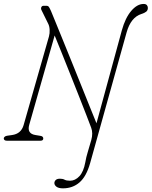

<svg xmlns="http://www.w3.org/2000/svg" viewBox="-24 -730 788 996"><path d="M608 -572.5Q626 -637.5 656.8 -673.5Q687.5 -709.5 721 -709.5Q732.5 -709.5 737.8 -703.5Q743 -697.5 743 -689Q743 -676.5 734.5 -669.5Q726 -662.5 709.5 -657.5Q654.5 -640 632.5 -561L443.5 116.5Q424 185.5 388.5 216.2Q353 247 302.5 247Q280.5 247 269.5 239Q258.5 231 258 220Q258 211 265 204Q272 197 287 197Q301.5 197 311 202.2Q320.5 207.5 339.5 207.5Q366 207.5 387.8 184.2Q409.5 161 418.5 112Q423 85 431 59.5Q439 34 449.5 -3.5Q459.5 -39.5 449 -67.5Q440.5 -90.5 423.8 -133.5Q407 -176.5 385.8 -230.5Q364.5 -284.5 341.5 -342.2Q318.5 -400 297.2 -453Q276 -506 259.5 -546L127.5 -82Q115 -36.5 160 -29.5L184.5 -25.5Q200.5 -23.5 200.5 -11.5Q200.5 0 185.5 0H12Q-4 0 -4.5 -12.5Q-4.5 -16 0.2 -20.5Q5 -25 14 -26L38.5 -29.5Q85.5 -36 98.5 -81L230 -541Q234.5 -557 233.5 -575.8Q232.5 -594.5 226 -607L192.5 -675Q187 -684.5 190.2 -692.2Q193.5 -700 202 -700H216.5Q225.5 -700 229.8 -693.8Q234 -687.5 240.5 -673Q247 -657.5 263 -618.2Q279 -579 301 -525Q323 -471 347.8 -409.8Q372.5 -348.5 396.8 -288.2Q421 -228 441.8 -176.2Q462.5 -124.5 476.5 -90.5Z"/></svg>

Font: Fraunces 72pt SuperSoft Thin
Style: Italic
Weight: 100
Italic angle: -16°
Version: Version 1.000;[b76b70a41]